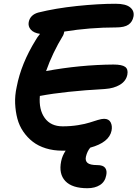

<svg xmlns="http://www.w3.org/2000/svg" viewBox="-20 -768 731 1021"><path d="M311 33.2Q264.2 33.2 223.9 20.8Q183.6 8.3 154.5 -14.2Q125.5 -36.6 104 -67.9Q82.5 -99.1 72.5 -136.7Q62.5 -174.3 60.5 -217.3Q58.6 -260.3 68.8 -306.2Q92.3 -429.7 169.9 -555.2Q177.2 -568.8 192.9 -587.9Q159.2 -592.8 143.8 -610.4Q128.4 -627.9 132.8 -650.9Q140.6 -689 183.1 -701.2Q274.9 -724.1 389.2 -736.1Q503.4 -748 595.2 -748Q648.4 -748 671.9 -729Q695.3 -710 689.9 -680.2Q684.6 -651.9 663.3 -637Q642.1 -622.1 596.2 -622.1Q459 -622.1 321.8 -600.1Q319.3 -586.4 315.9 -580.1Q258.8 -486.3 225.1 -390.1Q405.3 -423.3 583 -424.8Q628.4 -424.8 645.5 -412.4Q662.6 -399.9 657.2 -371.1Q650.4 -336.9 617.9 -317.4Q585.4 -297.9 539.1 -294.9Q322.8 -282.7 191.9 -257.8Q186 -184.6 218 -140.4Q250 -96.2 313 -96.2Q356.4 -96.2 395.3 -102.5Q434.1 -108.9 456.3 -116.2Q478.5 -123.5 499.8 -129.9Q521 -136.2 533.2 -136.2Q558.6 -136.2 568.4 -117.4Q578.1 -98.6 573.2 -73.2Q560.5 -10.3 460 17.1Q443.8 36.1 437 64.9Q432.1 86.9 445.6 98.4Q459 109.9 497.1 109.9Q528.3 109.9 539.3 124.8Q550.3 139.6 544.9 164.1Q538.6 198.7 511.7 215.8Q484.9 232.9 444.8 232.9Q363.3 232.9 327.4 194.8Q291.5 156.7 305.2 89.8Q311 60.1 329.1 33.2Z"/></svg>

Font: Shantell Sans Irregular
Style: Italic
Weight: 600
Italic angle: -11.31°
Designer: Stephen Nixon, Anya Danilova, Shantell Martin
Foundry: Arrow Type
Version: Version 1.006;[9816181b4]